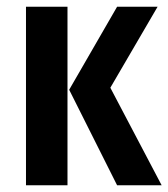

<svg xmlns="http://www.w3.org/2000/svg" viewBox="-20 -549 499 569"><path d="M180 -529V0H57V-529ZM447 -529 307 -289 459 0H327L185 -283L327 -529Z"/></svg>

Font: Fira Sans Extra Condensed Medium
Style: Regular
Weight: 500
Width: 1
Designer: Carrois Corporate & Edenspiekermann AG
Foundry: Carrois Corporate GbR & Edenspiekermann AG
Version: Version 4.203